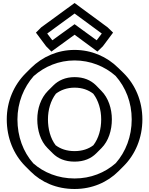

<svg xmlns="http://www.w3.org/2000/svg" viewBox="-20 -1207 992 1277"><path d="M228 -413C228 -341 249 -269 296 -222L331 -187C365 -153 412 -132 476 -132C539 -132 586 -153 620 -187L655 -222C702 -269 724 -341 724 -413C724 -484 701 -556 654 -603L619 -639L618 -640C583 -674 537 -694 476 -694C415 -694 368 -672 334 -638L299 -603L298 -602C251 -554 228 -484 228 -413ZM299 -413C299 -475 316 -537 352 -584C384 -608 425 -624 476 -624C527 -624 567 -609 600 -584C635 -539 653 -476 653 -413C653 -350 637 -288 601 -241C570 -217 528 -202 476 -202C423 -202 382 -217 350 -241C315 -287 299 -350 299 -413ZM96 -413C96 -525 138 -626 204 -701C278 -766 372 -805 476 -805C580 -805 677 -766 749 -702C816 -626 856 -526 856 -413C856 -299 816 -197 750 -122C678 -58 583 -20 476 -20C367 -20 271 -59 201 -121C134 -197 96 -299 96 -413ZM25 -413C25 -290 70 -181 147 -103L148 -102L183 -67C256 6 357 50 476 50C592 50 694 6 768 -68L803 -103C880 -180 927 -290 927 -413C927 -535 880 -643 803 -720L767 -755C692 -830 589 -875 476 -875C364 -875 262 -830 186 -755L185 -754L150 -719C73 -642 25 -534 25 -413ZM294 -984 476 -1117 657 -984 623 -939 476 -1046 328 -939ZM254 -1025 219 -990 287 -899 322 -864 476 -976 628 -864 664 -899 732 -990 696 -1025 476 -1187Z"/></svg>

Font: Hussar Press
Style: Bold
Weight: 700
Foundry: Cannot Into Space Fonts
Version: Version 1.43